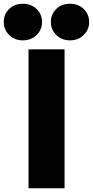

<svg xmlns="http://www.w3.org/2000/svg" viewBox="-92 -1003 495 1023"><path d="M-72 -885Q-72 -927 -43.5 -955Q-15 -983 30 -983Q74 -983 103 -955Q132 -927 132 -885Q132 -845 103 -816.5Q74 -788 30 -788Q-14 -788 -43 -816.5Q-72 -845 -72 -885ZM179 -885Q179 -927 207.5 -955Q236 -983 281 -983Q325 -983 354 -955Q383 -927 383 -885Q383 -845 354 -816.5Q325 -788 281 -788Q237 -788 208 -816.5Q179 -845 179 -885ZM252 0H60V-740H252Z"/></svg>

Font: Be Vietnam Black
Style: Regular
Weight: 900
Designer: Lam Bao; Tony Le; Vietanh Nguyen
Foundry: Yellow Type Foundry
Version: Version 5.000